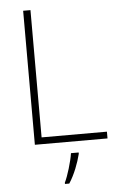

<svg xmlns="http://www.w3.org/2000/svg" viewBox="-61 -756 633 1019"><g transform="rotate(-5 255.0 -246.5)"><path d="M102 0H489V-36H141V-714H102ZM330 68V61H289C283 104 259 183 243 214V221H266C296 175 318 116 330 68Z"/></g></svg>

Font: Noto Sans Sinhala ExtraLight
Style: Regular
Weight: 200
Designer: Jelle Bosma - Monotype Design Team
Foundry: Monotype Imaging Inc.
Version: Version 2.006